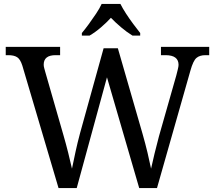

<svg xmlns="http://www.w3.org/2000/svg" viewBox="-20 -951 1087 971"><path d="M93 -619Q83 -651 67 -661.5Q51 -672 22 -672H9V-714H284V-672H261Q201 -672 201 -624Q201 -616 203.5 -607Q206 -598 209 -587L301 -267Q314 -222 325 -178Q336 -134 344 -98Q352 -137 362 -183.5Q372 -230 385 -278L504 -707H576L701 -274Q715 -225 726 -179Q737 -133 744 -98Q752 -134 761.5 -174Q771 -214 784 -262L872 -571Q875 -583 879 -599Q883 -615 883 -623Q883 -672 817 -672H794V-714H1038V-672H1019Q990 -672 973.5 -658Q957 -644 943 -594L774 0H684L521 -560L368 0H276ZM394 -784Q410 -803 429 -829Q448 -855 466 -882Q484 -909 494 -931H589Q600 -909 617.5 -882Q635 -855 654.5 -829Q674 -803 689 -784V-771H650Q622 -788 593 -812.5Q564 -837 541 -861Q519 -837 490.5 -812.5Q462 -788 433 -771H394Z"/></svg>

Font: Noto Serif Old Uyghur
Style: Regular
Weight: 400
Designer: Lewis McGuffie
Foundry: Google LLC
Version: Version 1.003; ttfautohint (v1.8.4.7-5d5b)